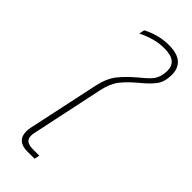

<svg xmlns="http://www.w3.org/2000/svg" viewBox="-248 -798 834 834"><g transform="rotate(45 168.5 -381.0)"><path d="M63 -59Q63 -71 66 -84L135 -408Q147 -466 173.5 -499.5Q200 -533 243 -569Q272 -592 287.5 -609.5Q303 -627 308 -651Q311 -666 311 -678Q311 -707 292.5 -722.5Q274 -738 231 -738Q173 -738 110 -706L115 -731Q173 -762 237 -762Q288 -762 312.5 -740.5Q337 -719 337 -680Q337 -637 318.5 -611.5Q300 -586 262 -555Q222 -522 198.5 -492.5Q175 -463 164 -413L94 -82Q91 -70 91 -60Q91 -41 103 -32.5Q115 -24 140 -24H178L173 0H128Q96 0 79.5 -15Q63 -30 63 -59Z"/></g></svg>

Font: Prompt Thin
Style: Italic
Weight: 250
Italic angle: -12°
Designer: Katatrad Team
Foundry: CadsonDemak
Version: Version 1.001